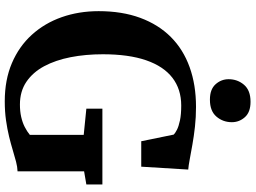

<svg xmlns="http://www.w3.org/2000/svg" viewBox="-147 -863 1020 766"><g transform="rotate(90 363.0 -480.0)"><path d="M384 11Q298.5 11 231.8 -17.5Q165 -46 118.8 -97Q72.5 -148 48.5 -216.2Q24.5 -284.5 24.5 -363.5Q24.5 -457 51.2 -529.5Q78 -602 127.5 -651.5Q177 -701 247.8 -726.5Q318.5 -752 406.5 -752Q447 -752 485.5 -747.8Q524 -743.5 557.5 -737.5Q591 -731.5 616.5 -726.8Q642 -722 656.5 -721L645 -533.5H543.5L517 -663Q512 -668.5 498 -675.8Q484 -683 460.2 -688Q436.5 -693 401 -693Q336 -693 290.2 -657.8Q244.5 -622.5 220.5 -553Q196.5 -483.5 196.5 -380.5Q196.5 -311.5 208.2 -251.5Q220 -191.5 244.2 -146.2Q268.5 -101 306.5 -75.2Q344.5 -49.5 397 -49.5Q424 -49.5 446.2 -54.5Q468.5 -59.5 486.2 -68.5Q504 -77.5 518 -89V-304L413.5 -314.5V-378.5H716V-314.5L663.5 -305.5V-40Q646 -39.5 625 -34Q604 -28.5 579.2 -21Q554.5 -13.5 524.8 -6.2Q495 1 460 6Q425 11 384 11ZM377 -807.5Q336.5 -807.5 316.2 -830Q296 -852.5 296 -882Q296 -917.5 318.2 -943.5Q340.5 -969.5 385.5 -969.5H386.5Q427.5 -969.5 447.5 -947Q467.5 -924.5 467.5 -895Q467.5 -859.5 445.2 -833.5Q423 -807.5 378 -807.5Z"/></g></svg>

Font: Merriweather 28pt
Style: Bold
Weight: 700
Version: Version 2.100